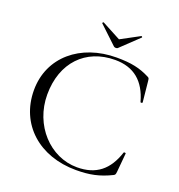

<svg xmlns="http://www.w3.org/2000/svg" viewBox="-142 -910 971 1041"><g transform="rotate(20 343.0 -389.0)"><path d="M411 -636C203 -636 49 -508 49 -317C49 -120 199 13 411 13C488 13 544 2 613 -32C621 -37 622 -38 624 -54L634 -164C634 -167 623 -168 622 -165C587 -57 521 -3 411 -3C255 -3 125 -142 125 -319C125 -503 238 -621 408 -621C517 -621 584 -563 614 -454C616 -448 626 -452 626 -455L614 -574C612 -591 612 -591 603 -596C546 -625 495 -636 411 -636ZM273 -784 376 -687C380 -683 393 -681 399 -687L501 -784C505 -786 499 -793 496 -791L388 -733L279 -791C277 -792 271 -786 273 -784Z"/></g></svg>

Font: Cormorant Garamond
Style: Regular
Weight: 400
Designer: Christian Thalmann (Catharsis Fonts)
Foundry: Catharsis Fonts
Version: Version 4.002;Glyphs 3.4 (3410)